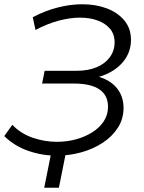

<svg xmlns="http://www.w3.org/2000/svg" viewBox="-22 -726 678 903"><path d="M244 6Q176 6 111 -16.5Q46 -39 -2 -86L36 -139Q75 -98 131 -78.5Q187 -59 246 -59Q292 -59 334.5 -70.5Q377 -82 411.5 -103.5Q446 -125 466 -155.5Q486 -186 486 -224Q486 -278 445.5 -305.5Q405 -333 327 -333H176L188 -393H337Q393 -393 433 -410Q473 -427 495 -457.5Q517 -488 517 -527Q517 -565 495.5 -590.5Q474 -616 437.5 -629.5Q401 -643 354 -643Q307 -643 253 -628.5Q199 -614 145 -585L132 -645Q191 -676 250.5 -691Q310 -706 364 -706Q429 -706 480.5 -686.5Q532 -667 563 -629.5Q594 -592 594 -539Q594 -485 563 -443Q532 -401 477.5 -377Q423 -353 353 -353L361 -375Q423 -375 467 -356Q511 -337 535 -301.5Q559 -266 559 -218Q559 -167 532.5 -125.5Q506 -84 461 -54.5Q416 -25 360 -9.5Q304 6 244 6ZM290 -18 255 157H186L221 -18Z"/></svg>

Font: MOST Montserrat
Style: Italic
Weight: 400
Italic angle: -11.3°
Designer: Julieta Ulanovsky
Foundry: Julieta Ulanovsky
Version: Version 8.000;March 11, 2024;FontCreator 15.0.0.2926 64-bit